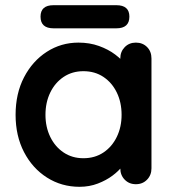

<svg xmlns="http://www.w3.org/2000/svg" viewBox="-20 -709 668 739"><path d="M503 -545Q529 -545 546 -528Q563 -511 563 -484V-61Q563 -35 546 -17.5Q529 0 503 0Q477 0 460 -17.5Q443 -35 443 -61V-110L465 -101Q465 -88 451 -69.5Q437 -51 413 -33Q389 -15 356.5 -2.5Q324 10 286 10Q217 10 161 -25.5Q105 -61 72.5 -123.5Q40 -186 40 -267Q40 -349 72.5 -411.5Q105 -474 160 -509.5Q215 -545 282 -545Q325 -545 361 -532Q397 -519 423.5 -499Q450 -479 464.5 -458.5Q479 -438 479 -424L443 -411V-484Q443 -510 460 -527.5Q477 -545 503 -545ZM301 -100Q345 -100 378 -122Q411 -144 429.5 -182Q448 -220 448 -267Q448 -315 429.5 -353Q411 -391 378 -413Q345 -435 301 -435Q258 -435 225 -413Q192 -391 173.5 -353Q155 -315 155 -267Q155 -220 173.5 -182Q192 -144 225 -122Q258 -100 301 -100ZM186 -600Q136 -600 136 -645Q136 -689 186 -689H428Q478 -689 478 -645Q478 -600 428 -600Z"/></svg>

Font: zvoove
Style: Bold
Weight: 700
Designer: Vernon Adams (Nunito) & Andrew Paglinawan (Quicksand)
Foundry: zvoove
Version: Version 3.006